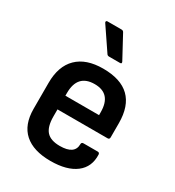

<svg xmlns="http://www.w3.org/2000/svg" viewBox="-174 -811 842 924"><g transform="rotate(30 247.0 -348.5)"><path d="M248 11Q153 11 103 -33.5Q53 -78 53 -166V-310Q53 -403 103 -452Q153 -501 247 -501Q443 -501 443 -311V-232Q443 -221 432 -221H154V-182Q154 -125 177 -99.5Q200 -74 251 -74Q333 -74 333 -131Q333 -142 344 -142H423Q433 -142 434 -132Q437 -64 388 -26.5Q339 11 248 11ZM154 -297H341V-313Q341 -416 249 -416Q154 -416 154 -312ZM242 -565Q233 -565 229 -572L145 -696Q142 -700 143.5 -704Q145 -708 150 -708H229Q238 -708 242 -700L309 -576Q314 -565 303 -565Z"/></g></svg>

Font: Sofia Sans Extra Cond
Style: Bold
Weight: 700
Width: 1
Designer: Botio Nikoltchev, Ani Petrova
Foundry: lettersoup
Version: Version 4.100; ttfautohint (v1.8.3)